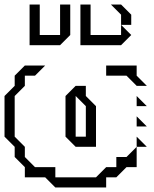

<svg xmlns="http://www.w3.org/2000/svg" viewBox="-20 -785 682 850"><path d="M450 -450V-495H585V-450L630 -405H585L540 -450ZM585 -315V-360L630 -315ZM360 -180V-315L315 -360V-180ZM90 0V-45L45 -90V-135L0 -180V-360L45 -405V-450L90 -495H180L135 -450H90V-405L45 -360V-180L90 -135V-90L135 -45H225V0H405L450 -45H495V-90H540L585 -135V-45H540L495 0H450V45H225L180 0ZM585 -225V-270L630 -225ZM585 -135V-180L630 -135ZM270 -180V-360L315 -405H360V-360L405 -315V-135H315ZM516 -675V-720L471 -765H516L561 -720V-675ZM111 -585V-765H156V-630H246V-765H291V-630L246 -585ZM336 -585V-765H381V-630H516V-675L561 -630L516 -585Z"/></svg>

Font: Rubik Iso
Style: Regular
Weight: 400
Designer: Hubert and Fischer, NaN
Foundry: Hubert and Fischer, NaN
Version: Version 2.200